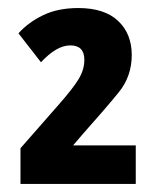

<svg xmlns="http://www.w3.org/2000/svg" viewBox="-20 -874 391 478"><path d="M318 -416V-512H162L185 -539Q243 -604 275.5 -644Q308 -684 308 -737Q308 -790 274 -822Q240 -854 175 -854Q124 -854 87 -836Q50 -818 26 -791L82 -719Q121 -761 155 -761Q190 -761 190 -725Q190 -701 176 -677.5Q162 -654 124 -611L31 -505V-416Z"/></svg>

Font: Noto Sans Display SemiCondensed Extra
Style: Regular
Weight: 800
Width: 4
Designer: Monotype Design Team
Foundry: Monotype Imaging Inc.
Version: Version 1.900